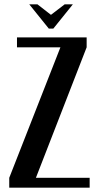

<svg xmlns="http://www.w3.org/2000/svg" viewBox="-20 -873 460 893"><path d="M59 -653V-699H383V-653L147 -46H397V0H23V-46L261 -653ZM154 -853 217 -804 281 -853H319L228 -740H207L116 -853Z"/></svg>

Font: Moniqa ExtBd Paragraph
Style: Regular
Weight: 800
Designer: Rajesh Rajput
Foundry: Rajesh Rajput
Version: Version 1.000